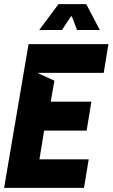

<svg xmlns="http://www.w3.org/2000/svg" viewBox="-66 -915 548 935"><path d="M462 -700 439 -560H116L199 -522L181 -420H379L356 -279H149L126 -139H366L343 0H-46L73 -700ZM125 -769 219 -895H227H346H354L420 -769H403H319H309L284 -835H279L236 -769H227H142Z"/></svg>

Font: Relentless
Style: Condensed Bold Italic
Weight: 700
Width: 3
Italic angle: -7°
Designer: Sparks studio
Foundry: Sparks Studio
Version: Version 1.101